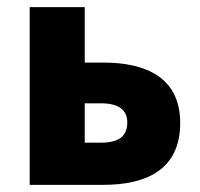

<svg xmlns="http://www.w3.org/2000/svg" viewBox="-20 -517 559 537"><path d="M63 0H269C390 0 484 -43 484 -173C484 -299 390 -342 269 -342H217V-497H63ZM217 -118V-228H262C312 -228 336 -210 336 -174C336 -136 312 -118 262 -118Z"/></svg>

Font: DAIFUKU Sans
Style: Bold
Weight: 700
Designer: Original font ‘Source Han Sans JP’ : Paul D. Hunt
Foundry: Daifuku
Version: Version 1.000